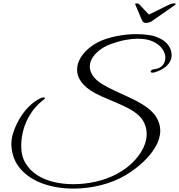

<svg xmlns="http://www.w3.org/2000/svg" viewBox="-20 -1019 1056 1131"><path d="M413 92Q315 92 233.5 63Q152 34 102 -22.5Q52 -79 47 -162Q45 -196 58 -237Q71 -278 94.5 -318.5Q118 -359 150.5 -391.5Q183 -424 220 -441Q223 -443 229.5 -444Q236 -445 239 -445Q245 -445 245 -442Q245 -437 230 -426Q188 -393 161 -350Q133 -307 119 -258Q105 -209 105 -159Q105 -100 130.5 -57.5Q156 -15 199 12.5Q242 40 297 53Q352 66 412 66Q479 66 544.5 51Q610 36 664 8Q747 -36 795.5 -101Q844 -166 844 -230Q844 -264 829.5 -295Q815 -326 783 -351Q759 -370 724.5 -387Q690 -404 651.5 -420Q613 -436 576 -452.5Q539 -469 511 -488Q471 -515 452.5 -546Q434 -577 434 -608Q434 -645 455.5 -680Q477 -715 514.5 -743.5Q552 -772 599 -788Q640 -802 688.5 -810Q737 -818 784 -818Q823 -818 858.5 -812.5Q894 -807 921 -793Q955 -777 973 -750.5Q991 -724 991 -695Q991 -655 955 -625Q942 -615 926 -606.5Q910 -598 888 -592Q884 -591 879 -591Q867 -591 867 -598Q867 -602 873.5 -606.5Q880 -611 893 -612Q923 -616 938.5 -635Q954 -654 954 -679Q954 -705 936.5 -730.5Q919 -756 883 -773.5Q847 -791 791 -791Q759 -791 720.5 -784Q682 -777 637 -761Q582 -742 545.5 -705Q509 -668 509 -626Q509 -600 526.5 -573.5Q544 -547 583 -523Q616 -503 658 -483.5Q700 -464 743 -444.5Q786 -425 821 -403Q876 -369 900 -330Q924 -291 924 -250Q924 -202 895.5 -153.5Q867 -105 821 -62.5Q775 -20 720 13Q656 51 575.5 71.5Q495 92 413 92ZM840 -884Q823 -884 817 -898L781 -983Q780 -985 778 -989.5Q776 -994 776 -995Q776 -999 784 -999Q795 -999 802 -992L857 -933L975 -991Q991 -999 1005 -999Q1016 -999 1016 -995Q1016 -994 1012.5 -991.5Q1009 -989 1007 -987L874 -894Q859 -884 840 -884Z"/></svg>

Font: Great Vibes
Style: Regular
Weight: 400
Designer: Robert E. Leuschke, Viktoriya Grabowska, Viviana Monsalve, Eben Sorkin
Foundry: Robert E. Leuschke
Version: Version 1.103; ttfautohint (v1.8.4.7-5d5b)